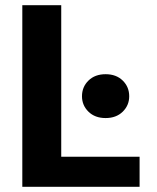

<svg xmlns="http://www.w3.org/2000/svg" viewBox="-20 -720 606 740"><path d="M66 0V-700H216V-116H518V0ZM387 -265Q346 -265 321 -289.5Q296 -314 296 -349Q296 -385 321 -409.5Q346 -434 387 -434Q428 -434 453 -409.5Q478 -385 478 -349Q478 -314 453 -289.5Q428 -265 387 -265Z"/></svg>

Font: DM Sans 18pt Black
Style: Regular
Weight: 900
Designer: Colophon Foundry, Jonny Pinhorn
Foundry: Colophon Foundry
Version: Version 4.004;gftools[0.9.30]